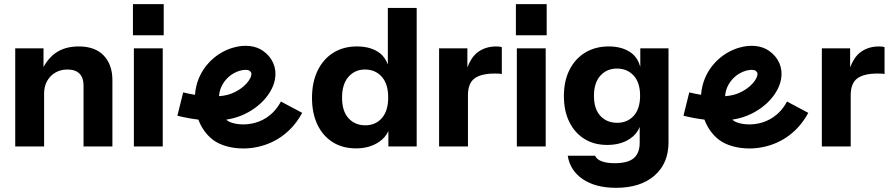

<svg xmlns="http://www.w3.org/2000/svg" viewBox="-20 -706 4277 920"><path d="M477.2 -439.8C449.6 -468.9 409.5 -483.5 357.3 -483.5C313.7 -483.5 276.9 -473.3 247.1 -452.7C222.1 -435.4 203.4 -412.2 188.5 -385.2V-474.3H53V-4.2H191.3V-256.8C191.3 -280.1 196 -300.4 205.6 -317.6C215.2 -334.8 228.4 -348.3 245.3 -358.2C262.2 -368 281.4 -372.9 302.9 -372.9C328.1 -372.9 347.3 -366.5 360.5 -353.6C373.7 -340.7 380.3 -321.3 380.3 -295.5V-4.2H518.6V-322.2C518.6 -371.4 504.8 -410.6 477.2 -439.8Z M764.5 -537V-686.3H617V-537ZM759.8 -4.2V-474.3H621.5V-4.2Z M1326 -219.4C1288.2 -148.4 1230.6 -123 1189 -114.3C1134.1 -102.9 1085.4 -115.6 1069.6 -128.1C1067.8 -129.6 1065.9 -131.2 1064.1 -132.9C1075.9 -134.6 1087.3 -136.8 1098 -139.6C1198.7 -165.6 1282.6 -243.9 1297.5 -325.9C1307.4 -380.2 1286.5 -429.9 1240.2 -462.4C1204 -487.9 1152 -493.4 1097.6 -477.8C1024.4 -456.9 962.9 -402.3 933.1 -331.7C922.9 -307.6 916.4 -280.2 914.3 -251.7C895.8 -254.7 876.9 -258.6 857.7 -263.3L830 -151.5C864.6 -142.9 898.3 -136.7 930.4 -132.9C944.2 -96.2 966.4 -62.8 998.4 -37.6C1033.4 -9.9 1088.1 5.4 1146 5.4C1168.1 5.4 1190.6 3.1 1212.7 -1.6C1305.6 -21 1382.1 -79.1 1427.9 -165.3L1326.2 -219.4ZM1039.2 -286.9C1055.6 -325.7 1089.3 -355.7 1129.4 -367.2C1140.1 -370.2 1149.4 -371.3 1156.6 -371.3C1165.9 -371.3 1171.9 -369.6 1174.1 -368.1C1184.6 -360.7 1185.7 -355 1184.2 -346.6C1178.2 -313.2 1130.5 -267.1 1069.2 -251.3C1057.5 -248.2 1044.1 -246.2 1029.4 -245.1C1030.7 -260.1 1034 -274.6 1039.2 -287Z M1838.4 -667.9V-397.1C1830 -418.6 1818.3 -437.8 1799.1 -452.2C1771.2 -473.1 1734.7 -483.5 1689.9 -483.5C1646.8 -483.5 1609.2 -473.4 1576.9 -453.1C1544.7 -432.8 1519.6 -404.3 1501.8 -367.4C1484 -330.5 1475 -287.2 1475 -237.4C1475 -188.2 1483.6 -145.5 1500.8 -109.3C1518 -73 1542.4 -44.9 1574.1 -24.9C1605.7 -4.9 1643.1 5 1686.1 5C1728.5 5 1764.9 -5.1 1795.3 -25.4C1816.6 -39.6 1831.5 -57.3 1841 -78V-4.2H1976.6V-667.9ZM1809.8 -140.1C1789.4 -117.1 1763.1 -105.6 1730.5 -105.6C1697.3 -105.6 1670.4 -116.9 1649.8 -139.7C1629.2 -162.4 1619 -195.3 1619 -238.3C1619 -281.3 1629.3 -314.5 1649.8 -337.9C1670.4 -361.2 1696.6 -372.9 1728.6 -372.9C1761.8 -372.9 1788.7 -361.4 1809.3 -338.3C1829.9 -315.3 1840.1 -282.3 1840.1 -239.2C1840.1 -196.2 1830 -163.2 1809.7 -140.1Z M2358.7 -483.5C2321.3 -483.5 2289.9 -473.1 2264.7 -452.2C2244.8 -435.7 2230.6 -411.6 2219.5 -383.2V-474.3H2084V-4.2H2222.3V-249.4C2222.3 -287.5 2232.7 -314.4 2253.6 -330.1C2274.4 -345.7 2307 -353.6 2351.3 -353.6C2359.3 -353.6 2366 -353.4 2371.6 -353.1C2377.1 -352.8 2381.4 -352 2384.5 -350.8V-479.8C2379 -482.3 2370.3 -483.5 2358.6 -483.5Z M2599.5 -537V-686.3H2452V-537ZM2594.8 -4.2V-474.3H2456.5V-4.2Z M3048.1 -474.3V-386C3040.4 -412.5 3027.5 -435.4 3005.2 -452.1C2977.2 -473 2941.1 -483.5 2896.9 -483.5C2853.8 -483.5 2816.2 -473.6 2783.9 -454C2751.6 -434.3 2726.6 -406.6 2708.7 -371C2690.8 -335.3 2682 -293.6 2682 -245.6C2682 -198.3 2690.5 -157.1 2707.8 -122.1C2725 -87.1 2749.1 -59.9 2780.1 -40.5C2811.1 -21.1 2847.5 -11.5 2889.3 -11.5C2933 -11.5 2969.6 -21.5 2999.1 -41.4C3020.9 -56.2 3036.1 -74.9 3045.2 -97.5V-22.6C3045.2 11.2 3035.7 36.1 3016.6 52.1C2997.6 68 2967.2 76 2925.4 76C2900.2 76 2879.3 73 2863.1 66.8C2846.8 60.7 2836.2 51.8 2831.3 40.1H2700.4C2707.8 87.4 2731.8 124.9 2772.7 152.6C2813.6 180.2 2866.6 194 2931.7 194C3009.8 194 3071.2 174.5 3116 135.5C3160.9 96.5 3183.3 43.2 3183.3 -24.4V-474.3ZM3016.7 -151.2C2996.4 -128.8 2970.1 -117.6 2937.4 -117.6C2904.2 -117.6 2877.4 -128.6 2856.8 -150.7C2836.2 -172.9 2826 -204.8 2826 -246.6C2826 -288.4 2836.3 -320.7 2856.8 -343.4C2877.4 -366.1 2903.6 -377.5 2935.6 -377.5C2968.8 -377.5 2995.7 -366.3 3016.2 -343.9C3036.8 -321.4 3047.1 -289.3 3047.1 -247.5C3047.1 -205.8 3037 -173.6 3016.7 -151.2Z M3751 -219.4C3713.2 -148.4 3655.6 -123 3614 -114.3C3559.1 -102.9 3510.4 -115.6 3494.6 -128.1C3492.8 -129.6 3490.9 -131.2 3489.1 -132.9C3500.9 -134.6 3512.3 -136.8 3523 -139.6C3623.7 -165.6 3707.6 -243.9 3722.5 -325.9C3732.4 -380.2 3711.5 -429.9 3665.2 -462.4C3629 -487.9 3577 -493.4 3522.6 -477.8C3449.4 -456.9 3387.9 -402.3 3358.1 -331.7C3347.9 -307.6 3341.4 -280.2 3339.3 -251.7C3320.8 -254.7 3301.9 -258.6 3282.7 -263.3L3255 -151.5C3289.6 -142.9 3323.3 -136.7 3355.4 -132.9C3369.2 -96.2 3391.4 -62.8 3423.4 -37.6C3458.4 -9.9 3513.1 5.4 3571 5.4C3593.1 5.4 3615.6 3.1 3637.7 -1.6C3730.6 -21 3807.1 -79.1 3852.9 -165.3L3751.2 -219.4ZM3464.2 -286.9C3480.6 -325.7 3514.3 -355.7 3554.4 -367.2C3565.1 -370.2 3574.4 -371.3 3581.6 -371.3C3590.9 -371.3 3596.9 -369.6 3599.1 -368.1C3609.6 -360.7 3610.7 -355 3609.2 -346.6C3603.2 -313.2 3555.5 -267.1 3494.2 -251.3C3482.5 -248.2 3469.1 -246.2 3454.4 -245.1C3455.7 -260.1 3459 -274.6 3464.2 -287Z M4192.7 -483.5C4155.3 -483.5 4123.9 -473.1 4098.7 -452.2C4078.8 -435.7 4064.6 -411.6 4053.5 -383.2V-474.3H3918V-4.2H4056.3V-249.4C4056.3 -287.5 4066.7 -314.4 4087.6 -330.1C4108.4 -345.7 4141 -353.6 4185.3 -353.6C4193.3 -353.6 4200 -353.4 4205.6 -353.1C4211.1 -352.8 4215.4 -352 4218.5 -350.8V-479.8C4213 -482.3 4204.3 -483.5 4192.6 -483.5Z"/></svg>

Font: Diatome Awesome Bold
Style: Regular
Weight: 400
Designer: 15.100.17
Foundry: 15.100.17
Version: Version 1.010;Fontself Maker 3.5.8